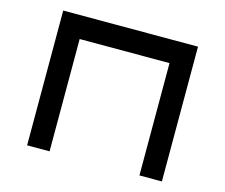

<svg xmlns="http://www.w3.org/2000/svg" viewBox="-105 -891 1209 1032"><g transform="rotate(15 500.0 -375.0)"><path d="M875 0H750V-625H250V0H125V-750H875Z"/></g></svg>

Font: Xanmono
Style: Regular
Weight: 400
Designer: GGBotNet
Foundry: GGBotNet
Version: 1.00